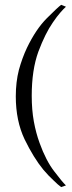

<svg xmlns="http://www.w3.org/2000/svg" viewBox="-20 -636 296 789"><path d="M231.4 132.8Q218.8 124 200.2 105.5Q180.7 87.9 158.2 61.5Q118.2 12.7 81.1 -63.5Q44.9 -139.6 44.9 -240.2Q44.9 -298.8 57.6 -348.6Q71.3 -398.4 90.8 -439.5Q127.9 -516.6 172.9 -561.5Q217.8 -606.4 231.4 -616.2Q237.3 -613.3 251 -608.4Q242.2 -600.6 228.5 -585Q213.9 -568.4 197.3 -543.9Q166 -499 137.7 -423.8Q110.4 -348.6 110.4 -242.2Q110.4 -184.6 119.1 -136.7Q127.9 -88.9 142.6 -48.8Q168.9 24.4 203.1 68.4Q236.3 112.3 251 126Q244.1 127.9 231.4 132.8Z"/></svg>

Font: BSRU BANSOMDEJ
Style: Regular
Weight: 400
Designer: Wisit Potiwat
Version: Version 1.000;PS 002.000;hotconv 1.0.70;makeotf.lib2.5.58329